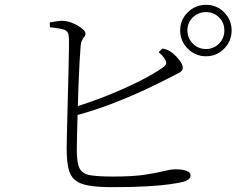

<svg xmlns="http://www.w3.org/2000/svg" viewBox="-20 -784 1040 795"><path d="M833 -551Q789 -551 757.5 -582.5Q726 -614 726 -658Q726 -702 757.5 -733Q789 -764 833 -764Q877 -764 908 -733Q939 -702 939 -658Q939 -614 908 -582.5Q877 -551 833 -551ZM447 -9Q386 -9 348 -15.5Q310 -22 290 -39Q270 -56 263 -88.5Q256 -121 256 -172Q256 -189 257 -225.5Q258 -262 259 -309Q260 -356 261.5 -407Q263 -458 264 -504Q265 -550 265.5 -584Q266 -618 265 -631Q264 -654 246.5 -660.5Q229 -667 187 -671L186 -691Q203 -694 218.5 -696.5Q234 -699 248 -697Q261 -696 275.5 -690.5Q290 -685 303.5 -677Q317 -669 325.5 -660.5Q334 -652 334 -645Q334 -637 329.5 -632Q325 -627 320.5 -619Q316 -611 314 -595Q312 -573 309.5 -528.5Q307 -484 305 -429.5Q303 -375 301.5 -321Q300 -267 299 -224.5Q298 -182 298 -162Q298 -110 309.5 -87Q321 -64 353.5 -58.5Q386 -53 448 -53Q530 -53 579.5 -60.5Q629 -68 658.5 -75.5Q688 -83 708 -83Q734 -83 751.5 -77Q769 -71 769 -58Q769 -48 761.5 -42Q754 -36 742 -32Q724 -27 686 -21.5Q648 -16 588.5 -12.5Q529 -9 447 -9ZM271 -335Q348 -358 422 -387.5Q496 -417 556.5 -447.5Q617 -478 652 -503Q666 -513 668 -520Q670 -527 663 -538Q659 -546 652 -553.5Q645 -561 637 -568L653 -583Q663 -581 671 -578Q679 -575 685 -571Q701 -561 719 -539.5Q737 -518 737 -503Q737 -490 719.5 -481.5Q702 -473 674 -458Q641 -441 580.5 -412.5Q520 -384 442 -354Q364 -324 276 -301ZM833 -581Q865 -581 887 -603.5Q909 -626 909 -658Q909 -690 887 -712Q865 -734 833 -734Q801 -734 778.5 -712Q756 -690 756 -658Q756 -626 778.5 -603.5Q801 -581 833 -581Z"/></svg>

Font: Noto Serif SC ExtraLight ExtraLight
Style: Regular
Weight: 250
Version: Version 2.002-H1;hotconv 1.1.0;makeotfexe 2.6.0